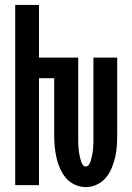

<svg xmlns="http://www.w3.org/2000/svg" viewBox="-20 -755 540 783"><path d="M330 8Q307 8 285 -2Q263 -12 248.5 -29.5Q234 -47 224.5 -68.5Q215 -90 210 -113Q205 -136 203 -159Q201 -182 201 -205V-436H139V0H42V-735H139V-520H299V-205Q299 -198 299 -191Q299 -184 299 -177Q299 -170 299.5 -163Q300 -156 300.5 -149Q301 -142 302 -135Q303 -128 304.5 -121.5Q306 -115 307.5 -108Q309 -101 311.5 -94.5Q314 -88 318.5 -82Q323 -76 330 -76Q337 -76 341.5 -82Q346 -88 348.5 -94.5Q351 -101 352.5 -108Q354 -115 355.5 -121.5Q357 -128 358 -135Q359 -142 359.5 -149Q360 -156 360.5 -163Q361 -170 361 -177Q361 -184 361 -191Q361 -198 361 -205V-520H458V-205Q458 -182 456.5 -159Q455 -136 449.5 -113Q444 -90 435 -68.5Q426 -47 411 -29.5Q396 -12 374.5 -2Q353 8 330 8Z"/></svg>

Font: Moesevka
Style: Bold
Weight: 700
Monospace: yes
Designer: Belleve Invis
Foundry: Belleve Invis
Version: Version 32.5.0; ttfautohint (v1.8.4)